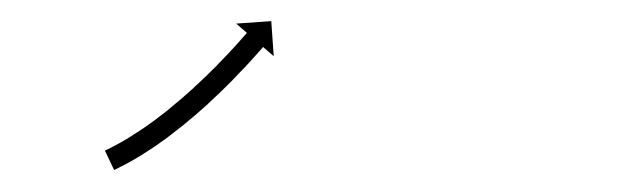

<svg xmlns="http://www.w3.org/2000/svg" viewBox="-20 -320 600 179"><path d="M79.6 -180.4C79 -180.2 78.4 -179.9 77.8 -179.6L86.4 -161.5C87 -161.8 87.6 -162.1 88.2 -162.4C88.2 -162.4 88.2 -162.4 88.2 -162.4C88.2 -162.4 88.2 -162.4 88.2 -162.4C90 -163.2 91.7 -164.1 93.4 -165C93.4 -165 93.5 -165 93.5 -165C93.5 -165 93.5 -165 93.5 -165C96.2 -166.4 98.8 -167.8 101.5 -169.3C101.5 -169.3 101.5 -169.3 101.5 -169.3C101.6 -169.3 101.6 -169.3 101.6 -169.3C105 -171.2 108.3 -173.2 111.6 -175.2C111.6 -175.2 111.6 -175.2 111.7 -175.3C111.7 -175.3 111.7 -175.3 111.7 -175.3C115.6 -177.7 119.4 -180.2 123.2 -182.7C123.2 -182.7 123.3 -182.8 123.3 -182.8C123.3 -182.8 123.4 -182.8 123.4 -182.8C127.5 -185.7 131.7 -188.6 135.8 -191.6C135.8 -191.6 135.8 -191.7 135.9 -191.7C135.9 -191.7 135.9 -191.7 135.9 -191.7C140.2 -195 144.5 -198.3 148.8 -201.7C148.8 -201.7 148.8 -201.7 148.8 -201.7C148.9 -201.7 148.9 -201.7 148.9 -201.7C153.2 -205.3 157.5 -208.8 161.8 -212.5C161.8 -212.5 161.8 -212.5 161.8 -212.5C161.8 -212.5 161.9 -212.5 161.9 -212.5C166.1 -216.2 170.2 -219.9 174.4 -223.6C174.4 -223.6 174.4 -223.7 174.4 -223.7C174.4 -223.7 174.4 -223.7 174.4 -223.7C178.4 -227.4 182.3 -231.1 186.2 -234.8C186.2 -234.8 186.2 -234.8 186.2 -234.9C186.2 -234.9 186.3 -234.9 186.3 -234.9C189.9 -238.4 193.4 -242 197 -245.5C197 -245.5 197 -245.6 197 -245.6C197 -245.6 197 -245.6 197 -245.6C200.2 -248.8 203.3 -252.1 206.4 -255.4C206.4 -255.4 206.4 -255.4 206.5 -255.4C206.5 -255.4 206.5 -255.4 206.5 -255.4C209.1 -258.2 211.7 -261 214.3 -263.8L214.3 -263.8L214.3 -263.8C216.3 -266 218.2 -268.2 220.2 -270.4L220.2 -270.4L220.2 -270.4C221.5 -271.9 222.7 -273.3 224 -274.7L224 -274.7L224 -274.7C224.4 -275.2 224.8 -275.7 225.3 -276.2L235.2 -267.6L232.9 -300.3L200.2 -298L210.2 -289.3C209.7 -288.8 209.3 -288.3 208.9 -287.8L208.9 -287.8L208.9 -287.9C207.7 -286.5 206.4 -285.1 205.2 -283.7L205.2 -283.7L205.2 -283.7C203.3 -281.5 201.4 -279.4 199.5 -277.3L199.5 -277.3L199.5 -277.3C197 -274.5 194.4 -271.8 191.9 -269.1C191.9 -269.1 191.9 -269.1 191.9 -269.1C191.9 -269.1 191.9 -269.1 191.9 -269.1C188.9 -265.9 185.8 -262.7 182.7 -259.6C182.7 -259.6 182.7 -259.6 182.7 -259.6C182.8 -259.6 182.8 -259.6 182.8 -259.6C179.3 -256.1 175.8 -252.6 172.3 -249.2C172.3 -249.2 172.3 -249.2 172.3 -249.2C172.3 -249.2 172.3 -249.2 172.3 -249.2C168.5 -245.6 164.7 -242 160.8 -238.4C160.8 -238.4 160.9 -238.4 160.9 -238.4C160.9 -238.4 160.9 -238.4 160.9 -238.4C156.9 -234.8 152.8 -231.2 148.7 -227.6C148.7 -227.6 148.7 -227.6 148.8 -227.6C148.8 -227.7 148.8 -227.7 148.8 -227.7C144.7 -224.2 140.5 -220.7 136.3 -217.3C136.3 -217.3 136.3 -217.3 136.3 -217.3C136.4 -217.3 136.4 -217.3 136.4 -217.3C132.3 -214.1 128.1 -210.9 123.9 -207.7C123.9 -207.7 123.9 -207.7 124 -207.8C124 -207.8 124 -207.8 124 -207.8C120.1 -204.9 116.1 -202.1 112 -199.3C112 -199.3 112.1 -199.3 112.1 -199.3C112.1 -199.4 112.1 -199.4 112.1 -199.4C108.5 -197 104.8 -194.6 101.1 -192.3C101.1 -192.3 101.2 -192.3 101.2 -192.3C101.2 -192.3 101.2 -192.3 101.2 -192.3C98.1 -190.4 94.9 -188.5 91.7 -186.7C91.7 -186.7 91.7 -186.7 91.8 -186.8C91.8 -186.8 91.8 -186.8 91.8 -186.8C89.3 -185.4 86.9 -184.1 84.3 -182.8C84.3 -182.8 84.4 -182.8 84.4 -182.8C84.4 -182.8 84.4 -182.8 84.4 -182.8C82.8 -182 81.2 -181.2 79.5 -180.4C79.5 -180.4 79.6 -180.4 79.6 -180.4C79.6 -180.4 79.6 -180.4 79.6 -180.4Z"/></svg>

Font: FRB American Cursive Just Arrows Extralight
Style: Italic
Weight: 200
Italic angle: -25°
Version: Version 2.0;Modular Font Editor K font №1